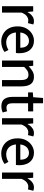

<svg xmlns="http://www.w3.org/2000/svg" viewBox="1138 -1822 696 3011"><g transform="rotate(90 1485.5 -316.0)"><path d="M77 0V-489H159L167 -401H170Q195 -448 231.5 -474.5Q268 -501 309 -501Q326 -501 338.5 -498.5Q351 -496 363 -491L342 -406Q331 -409 321 -410.5Q311 -412 296 -412Q266 -412 233 -388.5Q200 -365 177 -306V0Z M631 12Q565 12 510.5 -18.5Q456 -49 424.5 -106.5Q393 -164 393 -244Q393 -324 425 -381Q457 -438 508 -469.5Q559 -501 616 -501Q680 -501 724.5 -472Q769 -443 791.5 -391Q814 -339 814 -270Q814 -255 813 -241Q812 -227 810 -218H468L467 -287H728Q728 -353 699.5 -388Q671 -423 618 -423Q586 -423 555.5 -405Q525 -387 505.5 -347.5Q486 -308 487 -245Q488 -184 509.5 -144Q531 -104 566.5 -85Q602 -66 644 -66Q677 -66 706.5 -75Q736 -84 762 -101L795 -40Q763 -16 721.5 -2Q680 12 631 12Z M929 0V-489H1011L1019 -421H1022Q1056 -454 1095 -477.5Q1134 -501 1184 -501Q1262 -501 1298 -451Q1334 -401 1334 -308V0H1235V-295Q1235 -359 1215 -387Q1195 -415 1151 -415Q1116 -415 1089 -398Q1062 -381 1029 -347V0Z M1647 10Q1565 10 1532 -37Q1499 -84 1499 -160V-409H1428V-483L1504 -489L1516 -644H1599V-489H1727V-409H1599V-159Q1599 -116 1615.5 -93Q1632 -70 1671 -70Q1684 -70 1697.5 -72.5Q1711 -75 1724 -81L1743 -11Q1724 -2 1699 4Q1674 10 1647 10Z M1833 0V-489H1915L1923 -401H1926Q1951 -448 1987.5 -474.5Q2024 -501 2065 -501Q2082 -501 2094.5 -498.5Q2107 -496 2119 -491L2098 -406Q2087 -409 2077 -410.5Q2067 -412 2052 -412Q2022 -412 1989 -388.5Q1956 -365 1933 -306V0Z M2387 12Q2321 12 2266.5 -18.5Q2212 -49 2180.5 -106.5Q2149 -164 2149 -244Q2149 -324 2181 -381Q2213 -438 2264 -469.5Q2315 -501 2372 -501Q2436 -501 2480.5 -472Q2525 -443 2547.5 -391Q2570 -339 2570 -270Q2570 -255 2569 -241Q2568 -227 2566 -218H2224L2223 -287H2484Q2484 -353 2455.5 -388Q2427 -423 2374 -423Q2342 -423 2311.5 -405Q2281 -387 2261.5 -347.5Q2242 -308 2243 -245Q2244 -184 2265.5 -144Q2287 -104 2322.5 -85Q2358 -66 2400 -66Q2433 -66 2462.5 -75Q2492 -84 2518 -101L2551 -40Q2519 -16 2477.5 -2Q2436 12 2387 12Z M2685 0V-489H2767L2775 -401H2778Q2803 -448 2839.5 -474.5Q2876 -501 2917 -501Q2934 -501 2946.5 -498.5Q2959 -496 2971 -491L2950 -406Q2939 -409 2929 -410.5Q2919 -412 2904 -412Q2874 -412 2841 -388.5Q2808 -365 2785 -306V0Z"/></g></svg>

Font: Mada Medium
Style: Regular
Weight: 500
Designer: Khaled Hosny
Version: Version 1.5